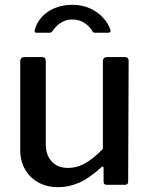

<svg xmlns="http://www.w3.org/2000/svg" viewBox="-20 -767 623 797"><path d="M262 -70Q302 -70 337.5 -91.5Q373 -113 407 -149V-513Q407 -530 426 -530H498Q514 -530 514 -514L512 -14Q512 0 500 0H422Q410 0 410 -13V-69Q410 -74 407.5 -75.5Q405 -77 400 -72Q349 -26 307 -8Q265 10 221 10Q176 10 140.5 -9Q105 -28 84.5 -63Q64 -98 64 -145V-512Q64 -530 82 -530H155Q170 -530 170 -514V-167Q170 -124 194.5 -97Q219 -70 262 -70ZM428 -631H375Q371 -631 368 -632.5Q365 -634 362 -640Q352 -657 331 -671.5Q310 -686 280 -686Q259 -686 243.5 -678.5Q228 -671 217.5 -661Q207 -651 200 -641Q196 -635 193 -633Q190 -631 183 -631H131Q126 -631 124.5 -635Q123 -639 124 -642Q132 -673 153.5 -696.5Q175 -720 207.5 -733.5Q240 -747 280 -747Q321 -747 353 -732.5Q385 -718 407 -694.5Q429 -671 438 -644Q442 -631 428 -631Z"/></svg>

Font: Libre Franklin Thin Medium
Style: Regular
Weight: 500
Version: Version 3.000